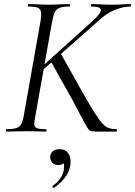

<svg xmlns="http://www.w3.org/2000/svg" viewBox="-20 -645 662 941"><path d="M11 -12Q43 -12 59.5 -17Q76 -22 84 -36.5Q92 -51 97 -81L179 -544Q182 -564 182 -575Q182 -598 168.5 -605.5Q155 -613 118 -613Q116 -613 116 -619Q116 -625 118 -625L160 -624Q196 -622 218 -622Q241 -622 279 -624L321 -625Q323 -625 323 -619Q323 -613 321 -613Q289 -613 273 -607Q257 -601 249.5 -587Q242 -573 236 -542L154 -81Q148 -45 148 -39Q148 -23 159.5 -17.5Q171 -12 205 -12Q208 -12 208 -6Q208 0 205 0Q180 0 167 -1L111 -2L52 -1Q37 0 11 0Q8 0 8 -6Q8 -12 11 -12ZM339 -148 227 -348 276 -386 379 -202Q430 -111 457.5 -71.5Q485 -32 503 -22Q521 -12 550 -12Q553 -12 553 -6Q553 0 550 0H465Q429 0 420 -5Q411 -10 381 -68Q351 -126 339 -148ZM474 -596Q474 -613 428 -613Q426 -613 426 -619Q426 -625 428 -625L466 -624Q502 -622 530 -622Q558 -622 588 -624L619 -625Q622 -625 622 -619Q622 -613 619 -613Q583 -613 540.5 -595.5Q498 -578 458 -539L174 -288H152L437 -545Q474 -579 474 -596ZM244 276Q240 276 238 271.5Q236 267 239 265Q266 246 280 222Q294 198 294 172Q294 156 287.5 147.5Q281 139 272 137L300 127Q301 145 291.5 154.5Q282 164 266 164Q247 164 236.5 153Q226 142 226 125Q226 107 238.5 96.5Q251 86 273 86Q297 86 311.5 102.5Q326 119 326 147Q326 217 246 275Z"/></svg>

Font: Cormorant Infant
Style: Italic
Weight: 400
Italic angle: -10°
Designer: Christian Thalmann (Catharsis Fonts)
Foundry: Catharsis Fonts
Version: Version 4.000